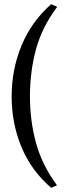

<svg xmlns="http://www.w3.org/2000/svg" viewBox="-20 -762 325 923"><path d="M36 -298Q36 -428 83.5 -543Q131 -658 226 -742L255 -729Q182 -632 153 -525Q124 -418 124 -299Q124 -182 153 -75.5Q182 31 254 129L226 141Q130 58 83 -55.5Q36 -169 36 -298Z"/></svg>

Font: Taviraj Medium
Style: Regular
Weight: 500
Designer: Katatrad Team
Foundry: CadsonDemak
Version: Version 1.001